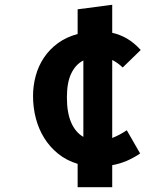

<svg xmlns="http://www.w3.org/2000/svg" viewBox="-20 -690 690 805"><path d="M494.5 -407Q482.5 -418.5 471.5 -426Q460.5 -433.5 450.5 -438.5V-111.5Q483.5 -124.5 511.5 -144L567.5 -46.5Q542 -29 512.8 -16.2Q483.5 -3.5 450.5 2.5V95H305.5V-3Q259 -17 224 -45.2Q189 -73.5 165.5 -111.2Q142 -149 130.2 -194.2Q118.5 -239.5 118.5 -287.5Q118.5 -331 129.8 -372.2Q141 -413.5 164.2 -448.2Q187.5 -483 222.5 -508.8Q257.5 -534.5 305.5 -547.5V-651L450.5 -670V-552.5Q484 -545 513.2 -527.8Q542.5 -510.5 570 -480.5ZM260.5 -281.5Q260.5 -218 278.2 -176.8Q296 -135.5 329.5 -116V-436.5Q297 -420 278.8 -382.2Q260.5 -344.5 260.5 -281.5Z"/></svg>

Font: B612 Mono
Style: Bold
Weight: 700
Version: Version 1.005